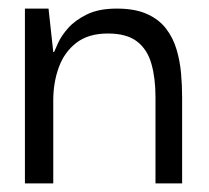

<svg xmlns="http://www.w3.org/2000/svg" viewBox="-20 -427 486 447"><path d="M38 0V-407H93L104 -306H106Q108 -311 115.5 -327.5Q123 -344 139 -362Q155 -380 182.5 -393.5Q210 -407 252 -407Q294 -407 322 -394.5Q350 -382 366.5 -360.5Q383 -339 391 -312Q399 -285 401.5 -256.5Q404 -228 404 -201V0H342V-201Q342 -245 332.5 -278.5Q323 -312 299 -330.5Q275 -349 231 -349Q186 -349 158 -327.5Q130 -306 117 -270.5Q104 -235 104 -193V0Z"/></svg>

Font: Darker Grotesque Medium
Style: Regular
Weight: 500
Designer: Gabriel Lam
Foundry: TypeRant
Version: Version 1.000;gftools[0.9.28]